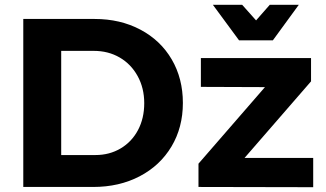

<svg xmlns="http://www.w3.org/2000/svg" viewBox="-20 -779 1357 800"><path d="M742 -350Q742 -248 694.5 -168.5Q647 -89 562 -44.5Q477 0 368 0H77V-700H374Q481 -700 565 -655.5Q649 -611 695.5 -531.5Q742 -452 742 -350ZM581 -349Q581 -412 553.5 -462Q526 -512 478.5 -539.5Q431 -567 371 -567H235V-133H378Q436 -133 482.5 -160.5Q529 -188 555 -237Q581 -286 581 -349ZM817 -537H1276V-440L999 -121H1285V1L807 0V-97L1084 -416L817 -417ZM1104 -759H1225L1117 -611H976L867 -759H989L1047 -694Z"/></svg>

Font: Gontserrat SemiBold
Style: Regular
Weight: 600
Designer: Julieta Ulanovsky
Foundry: Julieta Ulanovsky
Version: Version 6.001